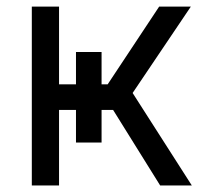

<svg xmlns="http://www.w3.org/2000/svg" viewBox="-20 -566 619 586"><path d="M77.1 0V-545.9H160.2V-308.6H308.6L465.8 -545.9H562.5L384.8 -282.2L565.4 0H468.8L325.2 -230.5H160.2V0ZM211.9 -407.2H290V-130.9H211.9Z"/></svg>

Font: GitLab Sans
Style: Regular
Weight: 400
Designer: Rasmus Andersson
Foundry: Modifications by GitLab B.V., manufactured by rsms
Version: Version 4.000;git-c8fb6b7